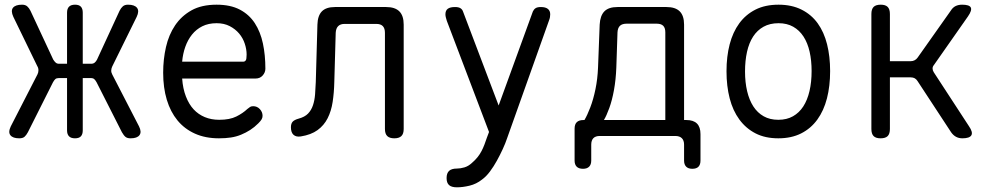

<svg xmlns="http://www.w3.org/2000/svg" viewBox="-20 -580 4240 819"><path d="M99 -16Q92 -3 84.5 3.5Q77 10 62 10Q35 10 24.5 -3Q14 -16 26 -41L140 -263Q144 -271 144 -280.5Q144 -290 139 -298L37 -508Q25 -534 35.5 -547Q46 -560 74 -560Q88 -560 96 -553Q104 -546 110 -534L207 -326Q212 -318 217.5 -313Q223 -308 232 -308H266V-526Q266 -543 274.5 -551.5Q283 -560 300 -560Q317 -560 325 -551.5Q333 -543 333 -526V-308H369Q378 -308 384 -313Q390 -318 394 -326L490 -534Q496 -546 504 -553Q512 -560 526 -560Q554 -560 564.5 -546.5Q575 -533 563 -508L459 -297Q455 -289 454.5 -280Q454 -271 459 -262L573 -41Q585 -17 575 -3.5Q565 10 537 10Q523 10 515.5 4Q508 -2 500 -16L392 -229Q387 -238 382 -242.5Q377 -247 367 -247H333V-24Q333 -7 325 1.5Q317 10 300 10Q283 10 274.5 1.5Q266 -7 266 -24V-247H231Q221 -247 216 -242.5Q211 -238 206 -229Z M1060 -127Q1077 -127 1088.5 -114.5Q1100 -102 1100 -86Q1100 -78 1096 -71Q1092 -64 1082 -54Q1065 -37 1047 -25.5Q1029 -14 1008.5 -5.5Q988 3 965 6.5Q942 10 914 10Q856 10 811.5 -10Q767 -30 737 -66.5Q707 -103 691.5 -154.5Q676 -206 676 -270Q676 -327 688 -379.5Q700 -432 727 -472Q754 -512 797 -536Q840 -560 904 -560Q963 -560 1003 -539Q1043 -518 1067 -481Q1091 -444 1101.5 -394.5Q1112 -345 1112 -287Q1112 -271 1100.5 -258Q1089 -245 1070 -245H757Q760 -202 773 -168.5Q786 -135 806 -113.5Q826 -92 853.5 -80.5Q881 -69 915 -69Q960 -69 988 -83Q1016 -97 1035 -115Q1042 -121 1047 -124Q1052 -127 1060 -127ZM757 -317H1019Q1024 -317 1028 -322Q1032 -327 1032 -347Q1032 -370 1024 -394Q1016 -418 1000 -437Q984 -456 960 -468.5Q936 -481 904 -481Q869 -481 843 -468Q817 -455 799 -432.5Q781 -410 770.5 -380.5Q760 -351 757 -317Z M1334 -475Q1335 -513 1353 -531.5Q1371 -550 1409 -550H1627Q1665 -550 1683.5 -531.5Q1702 -513 1702 -475V-30Q1702 -9 1692 0.5Q1682 10 1662 10Q1642 10 1632 0.5Q1622 -9 1622 -30V-440Q1622 -459 1613 -468.5Q1604 -478 1585 -478H1450Q1432 -478 1422.5 -468.5Q1413 -459 1412 -440L1406 -230Q1405 -185 1399 -145.5Q1393 -106 1377.5 -75.5Q1362 -45 1334.5 -25Q1307 -5 1263 2Q1243 5 1232 -5Q1221 -15 1221 -37Q1221 -53 1228.5 -61Q1236 -69 1254 -74Q1280 -81 1294 -95.5Q1308 -110 1315 -131Q1322 -152 1324 -177.5Q1326 -203 1327 -230Z M2057 7 2066 -17 1886 -491 1882 -505Q1880 -512 1880 -519Q1880 -535 1890 -542.5Q1900 -550 1921 -550Q1936 -550 1944 -545Q1952 -540 1955 -531L2107 -130L2253 -531Q2257 -540 2264.5 -545Q2272 -550 2287 -550Q2307 -550 2317 -542Q2327 -534 2327 -519Q2327 -513 2326 -507Q2325 -501 2322 -493L2143 10Q2136 31 2124.5 56Q2113 81 2099.5 105.5Q2086 130 2070 151.5Q2054 173 2036 186Q2012 205 1983 212Q1954 219 1929 219Q1906 219 1895.5 209.5Q1885 200 1885 180V179Q1885 159 1895.5 149Q1906 139 1929 139Q1944 139 1961 134Q1978 129 1993 115Q2007 103 2017 90.5Q2027 78 2034 64.5Q2041 51 2046.5 36.5Q2052 22 2057 7Z M2467 140Q2449 140 2440 131Q2431 122 2431 105V-31Q2431 -50 2440.5 -59Q2450 -68 2469 -68H2473Q2485 -88 2498 -122Q2511 -156 2520 -199.5Q2529 -243 2531 -292L2538 -475Q2540 -513 2558 -531.5Q2576 -550 2614 -550H2823Q2861 -550 2879.5 -531.5Q2898 -513 2898 -475V-68H2908Q2938 -68 2953 -53Q2968 -38 2968 -8V105Q2968 122 2959.5 131Q2951 140 2933 140Q2916 140 2907 131Q2898 122 2898 105V37Q2898 19 2888.5 9.5Q2879 0 2860 0H2539Q2520 0 2511 9.5Q2502 19 2502 37V105Q2502 122 2493 131Q2484 140 2467 140ZM2818 -442Q2818 -461 2809 -470Q2800 -479 2781 -479H2653Q2634 -479 2624.5 -470Q2615 -461 2614 -442L2609 -292Q2607 -240 2599 -196Q2591 -152 2579 -119Q2567 -86 2556 -68H2818Z M3300 10Q3244 10 3203 -11Q3162 -32 3134 -70Q3106 -108 3092.5 -160.5Q3079 -213 3079 -276Q3079 -339 3092.5 -391Q3106 -443 3133.5 -480.5Q3161 -518 3202.5 -539Q3244 -560 3301 -560Q3357 -560 3399 -539Q3441 -518 3468 -480.5Q3495 -443 3508 -391Q3521 -339 3521 -277Q3521 -213 3507.5 -160.5Q3494 -108 3466.5 -70Q3439 -32 3397.5 -11Q3356 10 3300 10ZM3300 -69Q3336 -69 3362.5 -84Q3389 -99 3406.5 -126Q3424 -153 3433 -191.5Q3442 -230 3442 -277Q3442 -322 3433.5 -359.5Q3425 -397 3407.5 -424Q3390 -451 3363.5 -466Q3337 -481 3301 -481Q3264 -481 3237 -466Q3210 -451 3192.5 -424Q3175 -397 3166.5 -359Q3158 -321 3158 -275Q3158 -229 3167 -191Q3176 -153 3193.5 -126Q3211 -99 3237.5 -84Q3264 -69 3300 -69Z M3736 10Q3716 10 3706.5 0.5Q3697 -9 3697 -30V-520Q3697 -541 3706.5 -550.5Q3716 -560 3737 -560Q3757 -560 3766.5 -550.5Q3776 -541 3776 -520V-319H3865Q3874 -319 3881.5 -323Q3889 -327 3894 -334L4036 -535Q4044 -548 4056 -554Q4068 -560 4084 -560Q4115 -560 4121 -548Q4127 -536 4109 -510L3964 -303Q3958 -296 3958 -288Q3958 -280 3963 -272L4113 -42Q4131 -16 4123.5 -3Q4116 10 4085 10Q4070 10 4058 3.5Q4046 -3 4037 -16L3894 -234Q3889 -242 3882 -246Q3875 -250 3865 -250H3776V-30Q3776 -9 3766.5 0.5Q3757 10 3736 10Z"/></svg>

Font: Maple Mono Normal NL Light
Style: Regular
Weight: 300
Monospace: yes
Designer: subframe7536
Version: Version 7.000